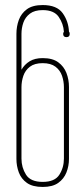

<svg xmlns="http://www.w3.org/2000/svg" viewBox="-20 -730 334 760"><path d="M253 -101Q253 -73 243 -47.5Q233 -22 210.5 -6Q188 10 149 10Q109 10 86.5 -6Q64 -22 54.5 -47.5Q45 -73 45 -101V-596Q45 -625 54.5 -651Q64 -677 86.5 -693.5Q109 -710 149 -710Q205 -710 228 -678Q251 -646 253 -605Q256 -602 256 -596Q256 -583 243 -583Q230 -583 230 -596Q230 -601 233 -604Q231 -636 212.5 -663Q194 -690 149 -690Q117 -690 98.5 -676Q80 -662 72.5 -640.5Q65 -619 65 -596V-454Q77 -475 97.5 -487.5Q118 -500 149 -500Q188 -500 210.5 -483.5Q233 -467 243 -441Q253 -415 253 -386ZM65 -102Q65 -67 83 -38.5Q101 -10 149 -10Q197 -10 215 -38.5Q233 -67 233 -102V-385Q233 -408 225.5 -430Q218 -452 199.5 -466Q181 -480 149 -480Q117 -480 98.5 -466Q80 -452 72.5 -430Q65 -408 65 -385Z"/></svg>

Font: Wire One
Style: Regular
Weight: 400
Designer: Alexei Vanyashin, Gayaneh Bagdasaryan
Foundry: Cyreal
Version: Version 1.102; ttfautohint (v1.8.3)